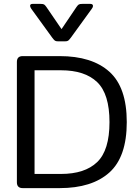

<svg xmlns="http://www.w3.org/2000/svg" viewBox="-20 -969 720 989"><path d="M249 -775 141 -924Q135 -933 135 -939Q135 -949 148 -949H188Q202 -949 207 -946Q212 -943 219 -933L297 -819L374 -933Q381 -943 386 -946Q391 -949 405 -949H445Q459 -949 459 -938Q459 -932 453 -924L345 -775Q336 -763 331 -759.5Q326 -756 314 -756H280Q268 -756 263 -759.5Q258 -763 249 -775ZM67 -30V-650Q67 -680 97 -680H287Q454 -680 543.5 -599.5Q633 -519 633 -340Q633 -161 543.5 -80.5Q454 0 287 0H97Q67 0 67 -30ZM294 -73Q417 -73 480.5 -134Q544 -195 544 -340Q544 -485 480.5 -546Q417 -607 294 -607H158V-73Z"/></svg>

Font: Mitr Light
Style: Regular
Weight: 300
Designer: Thanarat Vachiruckul
Foundry: Cadson Demak
Version: Version 1.003